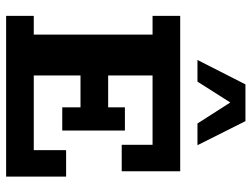

<svg xmlns="http://www.w3.org/2000/svg" viewBox="-120 -722 842 643"><g transform="rotate(90 301.5 -401.0)"><path d="M33.7 0V-92.6H96.3V-490.4H33.7V-583H554.1V-387.1H465.4V-490.4H233.3V-341.7H339.9V-397.8H417.6V-188H339.9V-249.1H233.3V-92.6H483.2V-200.9H571.9V0ZM181.3 -640.8 263.1 -801.5H386.2L466.8 -640.8H394.1L323.7 -750.8L253.9 -640.8Z"/></g></svg>

Font: Rokkitt SemiBold
Style: Regular
Weight: 600
Designer: Vernon Adams
Foundry: Vernon Adams
Version: Version 3.103